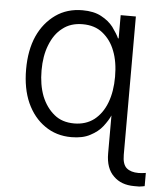

<svg xmlns="http://www.w3.org/2000/svg" viewBox="-54 -602 732 856"><g transform="rotate(5 312.5 -174.5)"><path d="M486 172Q450 138 450 71V-99Q440 -76 419 -49Q399 -23 364 -5Q331 13 280 13Q212 13 161 -23Q110 -58 81 -122Q53 -185 53 -271Q53 -357 81 -420Q109 -482 161 -519Q212 -555 281 -555Q332 -555 365 -537Q399 -519 419 -493Q442 -461 449 -444H452V-548H520V71Q520 114 539 130Q558 146 592 146Q606 146 625 143V202Q617 204 601 206H578Q520 206 486 172ZM376 -77Q413 -106 432 -156Q451 -206 451 -272Q451 -339 432 -387Q414 -435 376 -465Q341 -493 287 -493Q233 -493 197 -464Q161 -437 141 -385Q122 -337 122 -272Q122 -208 141 -158Q161 -108 198 -78Q233 -49 287 -49Q339 -49 376 -77Z"/></g></svg>

Font: Sinter Normal
Style: Regular
Weight: 350
Foundry: Adobe & rsms
Version: Version 1.000